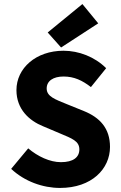

<svg xmlns="http://www.w3.org/2000/svg" viewBox="-20 -914 596 946"><path d="M276 12C432 12 522 -82 522 -190C522 -282 472 -335 393 -367L309 -401C253 -424 210 -438 210 -478C210 -515 242 -537 293 -537C345 -537 385 -518 428 -485L503 -578C447 -634 368 -664 293 -664C157 -664 61 -578 61 -470C61 -375 125 -319 192 -292L277 -256C334 -232 371 -219 371 -178C371 -139 341 -115 280 -115C226 -115 166 -143 119 -183L35 -82C101 -20 191 12 276 12ZM281 -680 464 -799 386 -894 215 -754Z"/></svg>

Font: Giro Sans Regular
Style: Bold
Weight: 700
Designer: Paul D. Hunt
Foundry: Adobe Systems Incorporated
Version: Version 1.000;PS 1.0;hotconv 1.0.88;makeotf.lib2.5.647800